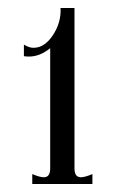

<svg xmlns="http://www.w3.org/2000/svg" viewBox="-20 -856 292 482"><path d="M183 -411Q193 -411 212 -419V-394H61V-419Q80 -411 90 -411Q106 -411 106 -433V-735Q80 -714 53 -714Q45 -714 40 -715V-744Q53 -736 64 -736Q92 -736 113 -768Q134 -800 132 -836H167V-433Q167 -411 183 -411Z"/></svg>

Font: Viaoda Libre
Style: Regular
Weight: 400
Designer: Gydient
Version: Version 2.000